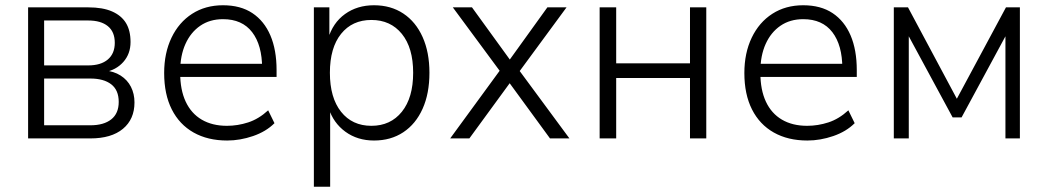

<svg xmlns="http://www.w3.org/2000/svg" viewBox="-20 -527 3990 731"><path d="M87 0V-499H316Q371 -499 406.5 -483.5Q442 -468 459.5 -439.5Q477 -411 477 -367Q477 -322 449.5 -291Q422 -260 377 -252V-259Q413 -256 439 -239.5Q465 -223 478.5 -196.5Q492 -170 492 -137Q492 -73 448 -36.5Q404 0 324 0ZM148 -50H324Q375 -50 403.5 -72.5Q432 -95 432 -139Q432 -184 403.5 -206Q375 -228 324 -228H148ZM148 -278H316Q364 -278 390.5 -300.5Q417 -323 417 -364Q417 -406 390.5 -427.5Q364 -449 316 -449H148Z M845 8Q771 8 717 -22.5Q663 -53 634 -110.5Q605 -168 605 -249Q605 -325 633 -383.5Q661 -442 711.5 -474.5Q762 -507 829 -507Q896 -507 941 -477Q986 -447 1009.5 -392Q1033 -337 1033 -260V-234H650V-284H996L978 -267Q978 -355 940 -404.5Q902 -454 829 -454Q779 -454 742.5 -429Q706 -404 686 -359.5Q666 -315 666 -256V-249Q666 -185 687 -140Q708 -95 748 -71.5Q788 -48 844 -48Q885 -48 925 -61Q965 -74 1001 -107L1025 -58Q993 -26 943.5 -9Q894 8 845 8Z M1175 184V-499H1234V-379H1229Q1247 -440 1293.5 -473.5Q1340 -507 1404 -507Q1468 -507 1515.5 -475.5Q1563 -444 1589 -386Q1615 -328 1615 -250Q1615 -171 1589 -113Q1563 -55 1515.5 -23.5Q1468 8 1404 8Q1341 8 1295 -25.5Q1249 -59 1231 -116H1237V184ZM1394 -48Q1467 -48 1510 -101.5Q1553 -155 1553 -250Q1553 -345 1510 -398Q1467 -451 1394 -451Q1321 -451 1278.5 -398Q1236 -345 1236 -250Q1236 -155 1278.5 -101.5Q1321 -48 1394 -48Z M1694 0 1895 -275 1896 -239 1704 -499H1777L1927 -292H1915L2064 -499H2137L1948 -242V-271L2148 0H2074L1914 -219H1927L1767 0Z M2263 0V-499H2326V-286H2607V-499H2669V0H2607V-230H2326V0Z M3054 8Q2980 8 2926 -22.5Q2872 -53 2843 -110.5Q2814 -168 2814 -249Q2814 -325 2842 -383.5Q2870 -442 2920.5 -474.5Q2971 -507 3038 -507Q3105 -507 3150 -477Q3195 -447 3218.5 -392Q3242 -337 3242 -260V-234H2859V-284H3205L3187 -267Q3187 -355 3149 -404.5Q3111 -454 3038 -454Q2988 -454 2951.5 -429Q2915 -404 2895 -359.5Q2875 -315 2875 -256V-249Q2875 -185 2896 -140Q2917 -95 2957 -71.5Q2997 -48 3053 -48Q3094 -48 3134 -61Q3174 -74 3210 -107L3234 -58Q3202 -26 3152.5 -9Q3103 8 3054 8Z M3383 0V-499H3437L3623 -151L3810 -499H3863V0H3808V-411H3820L3641 -80H3607L3428 -411H3440V0Z"/></svg>

Font: Nunitoga
Style: Light
Weight: 300
Designer: Vernon Adams
Foundry: Vernon Adams
Version: Version 1.0